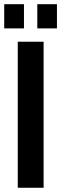

<svg xmlns="http://www.w3.org/2000/svg" viewBox="-38 -887 289 907"><path d="M45.9 -689.9H168V0H45.9ZM-18.1 -867.2H75.2V-752.9H-18.1ZM138.2 -867.2H231V-752.9H138.2Z"/></svg>

Font: D-DIN Condensed
Style: DINCondensed-Bold
Weight: 700
Width: 3
Designer: Charles Nix
Foundry: Datto Inc.
Version: Version 1.10